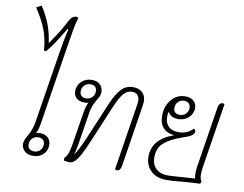

<svg xmlns="http://www.w3.org/2000/svg" viewBox="-99 -1120 1610 1269"><g transform="rotate(10 706.5 -486.0)"><path d="M211 -215Q206 -177 191 -146Q202 -150 218 -150Q250 -150 270 -132Q290 -114 290 -81Q290 -44 263.5 -19Q237 6 196 6Q159 6 138.5 -14Q118 -34 118 -60Q118 -76 125 -92Q132 -108 144 -128Q166 -168 174 -215L248 -680Q257 -738 264.5 -777Q272 -816 282 -858L276 -860Q240 -799 216.5 -763.5Q193 -728 163 -691H147Q143 -765 119 -828.5Q95 -892 47 -964L81 -982Q121 -919 140.5 -866.5Q160 -814 170 -746Q210 -803 229.5 -835Q249 -867 274 -915Q292 -949 319 -949Q326 -949 334 -945Q322 -907 314 -861.5Q306 -816 293 -733ZM211 -121Q187 -121 171 -105Q155 -89 155 -65Q155 -45 167 -34.5Q179 -24 198 -24Q222 -24 238 -40Q254 -56 254 -80Q254 -100 242 -110.5Q230 -121 211 -121Z M856 -475Q856 -464 854 -450L788 -31Q782 4 758 4Q753 4 746 0L817 -450Q819 -464 819 -470Q819 -497 805.5 -511Q792 -525 768 -525Q737 -525 713 -498Q689 -471 661 -405L559 -162Q531 -95 511 -59Q491 -23 474.5 -8.5Q458 6 439 6Q433 6 421.5 4Q410 2 405 2L401 -14Q415 -26 424.5 -49.5Q434 -73 441 -116L476 -335Q484 -380 496 -403Q486 -400 470 -400Q436 -400 416.5 -417Q397 -434 397 -465Q397 -503 425 -529.5Q453 -556 494 -556Q529 -556 549 -537Q569 -518 569 -487Q569 -472 563.5 -459.5Q558 -447 543 -422Q532 -403 525 -385Q518 -367 513 -335L478 -116Q470 -70 462 -49Q489 -84 528 -177L628 -414Q661 -492 693 -524Q725 -556 770 -556Q810 -556 833 -534.5Q856 -513 856 -475ZM475 -429Q500 -429 516 -445Q532 -461 532 -485Q532 -505 521.5 -515.5Q511 -526 491 -526Q466 -526 449.5 -510Q433 -494 433 -470Q433 -450 444 -439.5Q455 -429 475 -429Z M1311 -65Q1311 -35 1324 -20L1316 -4Q1293 -4 1253 -1Q1213 2 1198 3Q1128 10 1094 10Q1024 10 986.5 -28Q949 -66 949 -121Q949 -239 1089 -289V-291Q1042 -295 1016.5 -324Q991 -353 991 -404Q991 -467 1027.5 -511.5Q1064 -556 1121 -556Q1156 -556 1176.5 -538.5Q1197 -521 1197 -490Q1197 -452 1168.5 -426Q1140 -400 1098 -400Q1050 -400 1031 -435L1028 -433Q1025 -417 1025 -403Q1025 -362 1048.5 -338.5Q1072 -315 1117 -315Q1175 -315 1212 -355Q1225 -352 1225 -339Q1225 -325 1212.5 -314.5Q1200 -304 1179.5 -296Q1159 -288 1140 -282Q1064 -255 1026 -220Q988 -185 988 -123Q988 -77 1016.5 -49Q1045 -21 1097 -21Q1118 -21 1196 -27L1278 -32Q1274 -47 1274 -69Q1274 -90 1279 -120L1342 -519Q1348 -554 1372 -554Q1379 -554 1384 -550L1316 -120Q1311 -87 1311 -65ZM1062 -469Q1062 -450 1072.5 -439.5Q1083 -429 1103 -429Q1128 -429 1144.5 -445Q1161 -461 1161 -485Q1161 -504 1149.5 -515Q1138 -526 1118 -526Q1093 -526 1077.5 -509.5Q1062 -493 1062 -469Z"/></g></svg>

Font: Thasadith
Style: Italic
Weight: 400
Italic angle: -9°
Designer: Cadson Demak Co.,Ltd.
Foundry: Cadson Demak Co.,Ltd.
Version: Version 1.000; ttfautohint (v1.6)